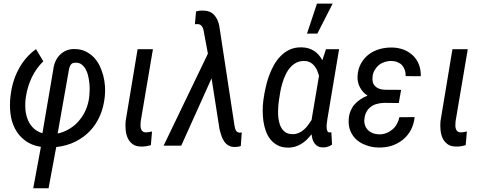

<svg xmlns="http://www.w3.org/2000/svg" viewBox="-20 -798 2665 1052"><path d="M204.1 6.8 162.1 233.4H246.1L288.1 7.8C326.7 3.4 361.3 -6.3 392.1 -21.5C422.9 -36.6 449.7 -56.2 472.7 -80.1C495.6 -104 513.7 -132.3 527.8 -164.1C541.5 -195.8 550.3 -231 554.2 -269C556.2 -287.1 556.6 -305.7 555.2 -325.7C553.7 -345.2 550.8 -364.7 545.9 -383.8C540.5 -402.8 533.7 -421.4 525.4 -439C516.6 -456.1 505.9 -471.7 493.2 -484.9C480 -498 465.3 -508.3 448.2 -516.6C431.2 -524.9 411.6 -528.8 389.6 -529.3C372.6 -529.8 357.4 -526.9 343.8 -521.5C330.1 -515.6 318.4 -507.8 308.6 -498C298.3 -487.8 290.5 -476.1 284.2 -462.4C277.8 -448.2 273.9 -433.6 272 -417.5L212.4 -67.9C190.4 -74.7 172.4 -85.4 159.2 -100.1C146 -114.3 135.7 -130.9 129.4 -149.9C123 -168.5 119.1 -188.5 118.7 -210C117.7 -231 119.1 -252 122.6 -272C128.4 -308.1 139.2 -342.3 154.8 -375C170.4 -407.7 191.4 -436.5 217.3 -462.4L177.2 -528.8C156.2 -513.7 137.7 -496.6 121.6 -477.5C105.5 -458.5 91.8 -438 80.6 -416C68.8 -394 59.6 -371.1 52.7 -347.2C45.4 -322.8 40.5 -297.9 37.6 -272.5C33.7 -240.2 33.7 -208.5 37.1 -177.7C40.5 -147 48.8 -118.7 62 -93.3C75.2 -67.9 93.3 -46.4 116.7 -28.8C139.6 -10.7 168.9 1 204.1 6.8ZM295.9 -66.4 358.4 -420.4C359.9 -428.2 362.8 -435.5 367.2 -442.4C371.6 -449.2 377.9 -453.1 386.7 -454.1C400.9 -455.6 412.6 -453.6 422.9 -447.8C432.6 -441.4 440.9 -433.1 447.3 -422.4C453.6 -411.1 459 -398.9 462.4 -384.8C465.8 -370.6 468.3 -356.4 469.7 -342.3C471.2 -328.1 471.7 -314.5 471.2 -301.8C470.7 -288.6 470.2 -277.8 469.2 -269.5C466.3 -244.6 460.4 -220.7 451.2 -198.7C441.9 -176.8 429.7 -156.7 415 -139.2C400.4 -121.1 383.3 -106 363.3 -93.8C343.3 -81.1 320.8 -71.8 295.9 -66.4Z M751 -133.3 817.9 -528.3H733.9L668.5 -134.8C667 -119.6 667 -103.5 668.5 -87.4C669.9 -71.3 673.3 -56.2 679.2 -43C685.1 -29.3 693.8 -18.1 705.6 -9.3C716.8 0 731.9 4.4 751 4.9C760.3 5.4 770 4.9 779.3 3.4C788.6 2 797.4 0 806.6 -2.9L813 -77.6C807.6 -76.2 801.8 -75.2 796.4 -74.2C791 -73.2 785.2 -72.8 779.8 -72.8C771.5 -72.8 765.1 -74.7 760.7 -79.1C756.3 -83 753.4 -87.9 752 -94.2C750.5 -100.1 749.5 -106.4 750 -113.8C750 -120.6 750.5 -127 751 -133.3Z M1091.8 -740.2C1085.4 -740.2 1079.1 -739.7 1072.8 -739.3C1066.4 -738.3 1060.5 -736.8 1054.2 -735.4L1047.9 -665C1050.8 -665.5 1053.7 -665.5 1057.1 -666C1060.5 -666 1063.5 -666 1066.4 -665.5C1072.8 -665 1077.6 -663.1 1081.1 -659.7C1084.5 -656.2 1087.4 -652.3 1089.8 -647.9C1092.3 -643.6 1093.8 -638.2 1095.2 -632.8L1098.1 -617.2L1119.1 -503.9L876.5 0H973.1L1139.2 -368.7L1182.6 -91.3C1185.5 -79.1 1189 -67.4 1192.9 -55.2C1196.8 -43 1202.1 -32.2 1208.5 -22.9C1214.8 -13.7 1223.1 -5.9 1232.9 -0.5C1242.7 5.4 1254.9 7.8 1269.5 7.3C1274.9 7.3 1279.8 6.8 1284.7 5.9C1289.6 4.9 1294.4 3.9 1299.3 2.4L1304.7 -72.8L1296.9 -71.3C1294.4 -70.8 1291.5 -71.3 1289.1 -71.8C1284.2 -72.3 1280.3 -74.2 1277.3 -77.1C1274.4 -80.1 1272 -83.5 1270.5 -87.9C1268.6 -91.8 1267.1 -96.2 1266.6 -101.1C1265.6 -105.5 1264.6 -109.9 1264.2 -113.8L1181.6 -655.3C1177.2 -680.2 1167.5 -700.2 1153.3 -716.3C1139.2 -731.9 1118.7 -739.7 1091.8 -740.2Z M1802.7 -778.3H1716.8L1662.1 -613.8H1718.8ZM1773.4 -143.1 1837.9 -528.3H1766.1L1746.1 -467.8C1734.9 -490.2 1719.2 -507.3 1700.2 -519.5C1681.2 -531.7 1658.7 -538.1 1633.3 -538.6C1609.4 -539.1 1587.9 -535.2 1568.8 -526.9C1549.8 -518.1 1533.2 -506.3 1518.6 -491.7C1503.4 -476.6 1490.7 -459.5 1480 -439.9C1469.2 -420.4 1460 -399.9 1452.6 -378.9C1445.3 -357.4 1439 -335.9 1434.6 -314.5C1429.7 -293 1426.3 -272.9 1423.8 -253.9L1422.4 -243.2C1420.4 -227.1 1419.4 -209.5 1419.4 -190.4C1419.4 -171.4 1420.9 -152.8 1423.3 -134.3C1425.8 -115.7 1430.2 -97.7 1436.5 -80.6C1442.4 -63.5 1450.7 -47.9 1461.4 -34.7C1471.7 -21.5 1484.9 -10.7 1500.5 -2.4C1515.6 6.3 1534.2 10.3 1555.7 10.7C1569.8 11.2 1583.5 9.3 1595.7 5.9C1607.9 2.4 1619.6 -2.9 1630.4 -9.3C1641.1 -15.6 1651.4 -23.4 1660.6 -32.7C1669.9 -42 1678.7 -51.8 1687 -62.5C1688 -52.7 1689.9 -43.5 1692.4 -35.2C1694.8 -26.4 1698.7 -18.6 1703.6 -12.2C1708.5 -5.4 1714.8 0 1722.7 3.9C1730 7.8 1739.3 9.8 1750 9.8C1759.3 9.8 1768.1 8.3 1775.9 5.9C1783.7 3.4 1791.5 -0.5 1799.3 -5.9L1795.4 -73.7C1793.9 -73.2 1792 -73.2 1790.5 -72.8C1788.6 -72.3 1786.6 -72.3 1785.2 -72.3C1778.8 -72.8 1774.9 -75.7 1772.9 -82C1770.5 -88.4 1769.5 -95.2 1769.5 -103.5C1769.5 -111.3 1770 -119.1 1771.5 -127ZM1507.3 -240.7 1508.8 -251C1510.3 -263.7 1512.7 -277.8 1515.6 -293.9C1518.1 -309.6 1522 -325.2 1526.9 -341.3C1531.2 -357.4 1537.1 -372.6 1544.4 -387.7C1551.3 -402.8 1559.6 -416 1569.8 -427.7C1579.6 -439 1591.3 -448.2 1604.5 -455.1C1617.7 -461.4 1632.8 -464.4 1649.9 -463.9C1661.1 -463.4 1671.4 -460.4 1680.2 -456.1C1688.5 -451.2 1695.8 -444.8 1702.1 -437.5C1708.5 -430.2 1713.4 -421.4 1717.8 -412.1C1721.7 -402.3 1725.1 -392.6 1728 -382.8L1687.5 -143.6L1688 -142.1C1681.6 -132.3 1675.3 -122.6 1668.5 -113.3C1661.1 -103.5 1653.3 -94.7 1645 -87.4C1636.2 -79.6 1626.5 -73.7 1616.2 -69.3C1605.5 -64.9 1593.8 -62.5 1581.1 -63C1566.4 -63.5 1554.2 -66.4 1544.9 -72.8C1535.6 -79.1 1527.8 -86.9 1522 -96.7C1516.1 -106.4 1511.7 -117.7 1509.3 -130.4C1506.3 -142.6 1504.4 -155.3 1503.9 -168.5C1503.4 -181.6 1503.4 -194.3 1504.4 -207C1504.9 -219.2 1505.9 -230.5 1507.3 -240.7Z M2084.5 -234.4 2165 -233.4 2177.7 -305.7 2087.9 -306.2C2064.5 -307.1 2046.9 -314 2035.2 -326.2C2022.9 -338.4 2018.6 -356 2021.5 -379.9C2022.9 -393.1 2027.3 -404.8 2033.7 -415.5C2040 -425.8 2047.9 -435.1 2057.1 -442.4C2066.4 -449.7 2077.1 -455.1 2089.4 -459C2101.1 -462.4 2113.3 -464.4 2126 -463.9C2138.2 -463.4 2149.4 -461.4 2159.2 -457C2168.9 -452.6 2177.2 -447.3 2183.6 -439.9C2189.9 -432.6 2194.8 -423.8 2198.2 -413.6C2201.7 -403.3 2203.1 -392.6 2202.6 -380.9L2285.6 -380.4C2286.1 -403.8 2282.7 -425.3 2275.4 -444.3C2268.1 -463.4 2257.3 -479.5 2243.2 -493.2C2229 -506.8 2212.4 -517.6 2193.4 -525.4C2173.8 -532.7 2152.8 -537.1 2129.9 -537.6C2105 -538.1 2081.5 -535.2 2059.1 -528.8C2036.6 -522.5 2016.6 -512.2 1999.5 -499C1982.4 -485.8 1968.3 -469.2 1957.5 -449.2C1946.3 -429.2 1940.4 -406.2 1939 -380.4C1938 -358.4 1942.4 -337.9 1952.1 -319.8C1961.4 -301.3 1975.6 -286.1 1993.7 -273.9C1979 -268.1 1965.8 -261.2 1953.6 -252.9C1941.4 -244.6 1930.7 -235.4 1921.9 -225.1C1912.6 -214.4 1905.8 -202.1 1900.4 -189C1895 -175.8 1891.6 -160.6 1890.6 -144C1889.2 -119.6 1892.1 -98.1 1900.4 -79.1C1908.7 -60.1 1919.9 -43.9 1935.1 -31.2C1950.2 -18.1 1967.8 -8.3 1988.3 -1.5C2008.3 5.9 2029.8 9.8 2052.7 10.3C2078.6 10.7 2103.5 7.8 2126.5 0.5C2149.4 -7.3 2169.4 -18.1 2187.5 -32.7C2205.1 -46.9 2219.7 -64.5 2231 -85.4C2242.2 -106.4 2249 -129.9 2252 -156.2L2168 -155.8C2165.5 -142.1 2160.6 -129.4 2154.3 -118.2C2147.9 -106.4 2139.6 -96.7 2129.9 -88.4C2120.1 -80.1 2108.9 -73.2 2096.7 -68.8C2084.5 -64 2071.3 -61.5 2057.1 -62C2044.9 -62 2033.7 -64 2023.4 -67.9C2013.2 -71.8 2004.4 -77.1 1997.1 -84.5C1989.7 -91.8 1983.9 -100.1 1980.5 -110.4C1976.6 -120.6 1975.1 -131.8 1976.6 -144.5C1978 -159.7 1981.4 -173.3 1987.8 -184.6C1993.7 -195.8 2001.5 -205.1 2011.2 -212.4C2020.5 -219.7 2031.7 -225.1 2044.4 -228.5C2056.6 -231.9 2070.3 -233.9 2084.5 -234.4Z M2476.1 -133.3 2543 -528.3H2459L2393.6 -134.8C2392.1 -119.6 2392.1 -103.5 2393.6 -87.4C2395 -71.3 2398.4 -56.2 2404.3 -43C2410.2 -29.3 2418.9 -18.1 2430.7 -9.3C2441.9 0 2457 4.4 2476.1 4.9C2485.4 5.4 2495.1 4.9 2504.4 3.4C2513.7 2 2522.5 0 2531.7 -2.9L2538.1 -77.6C2532.7 -76.2 2526.9 -75.2 2521.5 -74.2C2516.1 -73.2 2510.3 -72.8 2504.9 -72.8C2496.6 -72.8 2490.2 -74.7 2485.8 -79.1C2481.4 -83 2478.5 -87.9 2477.1 -94.2C2475.6 -100.1 2474.6 -106.4 2475.1 -113.8C2475.1 -120.6 2475.6 -127 2476.1 -133.3Z"/></svg>

Font: Roboto Condensed
Style: Italic
Weight: 400
Designer: Google
Version: Version 1.000;PS 001.000;hotconv 1.0.88;makeotf.lib2.5.64775